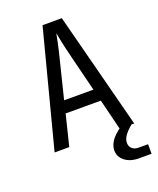

<svg xmlns="http://www.w3.org/2000/svg" viewBox="-167 -830 934 1133"><g transform="rotate(-20 300.0 -263.5)"><path d="M507 203Q452 203 418.5 176.5Q385 150 385 110Q385 81 404 52Q423 23 470 -10H545L534 -1Q500 27 485 49.5Q470 72 470 93Q470 115 485 129Q500 143 525 143H585V203ZM50 0 240 -730H361L550 0H459L411 -194H190L142 0ZM208 -270H392L336 -495Q320 -559 311 -602Q302 -645 300 -658Q298 -645 289 -602Q280 -559 264 -496Z"/></g></svg>

Font: JetBrains Mono
Style: Regular
Weight: 400
Monospace: yes
Designer: Philipp Nurullin, Konstantin Bulenkov
Foundry: JetBrains
Version: Version 2.305